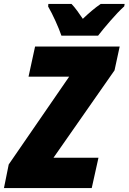

<svg xmlns="http://www.w3.org/2000/svg" viewBox="-63 -949 649 969"><path d="M432 -769Q455 -799 494 -844Q533 -889 564 -917L566 -929H445Q423 -914 400.5 -895Q378 -876 355 -854Q343 -872 327 -894Q311 -916 298 -929H181L180 -916Q198 -885 217 -843Q236 -801 247 -769ZM400 0 434 -153H207L515 -594L541 -714H114L81 -562H286L-19 -119L-43 0Z"/></svg>

Font: Noto Sans Display SemiCondensed Black
Style: Italic
Weight: 900
Width: 4
Designer: Monotype Design team
Foundry: Monotype Imaging Inc.
Version: 1.000